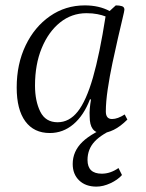

<svg xmlns="http://www.w3.org/2000/svg" viewBox="-20 -482 542 713"><path d="M165 12Q106 12 74 -31.5Q42 -75 42 -157Q42 -244 75 -313Q108 -382 165.5 -422Q223 -462 295 -462Q348 -462 387 -441L410 -462Q424 -462 433 -459Q442 -456 442 -446Q442 -442 435 -413Q428 -384 418 -340.5Q408 -297 397.5 -247.5Q387 -198 380 -150.5Q373 -103 373 -68Q373 -40 396 -40Q417 -40 443 -57L453 -38Q427 -12 402.5 0Q378 12 358 12Q313 12 313 -49Q312 -63 313.5 -79.5Q315 -96 318 -113H314Q291 -53 252.5 -20.5Q214 12 165 12ZM110 -164Q110 -107 129.5 -67.5Q149 -28 194 -28Q237 -28 268.5 -67.5Q300 -107 325 -193.5Q350 -280 372 -421Q359 -426 341.5 -429.5Q324 -433 301 -433Q246 -433 203 -398.5Q160 -364 135 -303.5Q110 -243 110 -164ZM338 211Q298 211 274 188Q250 165 250 127Q250 80 286 45Q322 10 407 -23L416 -9Q358 15 331.5 43.5Q305 72 305 112Q305 163 358 163Q390 163 420 142L433 168Q417 186 390 198.5Q363 211 338 211Z"/></svg>

Font: Petrona Light
Style: Italic
Weight: 300
Italic angle: -9°
Designer: Ringo R. Seeber
Foundry: Ringo R. Seeber
Version: Version 2.001; ttfautohint (v1.8.3)